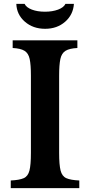

<svg xmlns="http://www.w3.org/2000/svg" viewBox="-20 -980 469 1000"><path d="M36 0V-40Q81 -42 103.5 -52Q126 -62 133.5 -92Q141 -122 141 -184V-586Q141 -643 134.5 -673Q128 -703 107.5 -715.5Q87 -728 46 -730V-770H383V-730Q342 -728 321.5 -715.5Q301 -703 294.5 -673Q288 -643 288 -586V-184Q288 -122 295.5 -92Q303 -62 325.5 -52Q348 -42 393 -40V0ZM321 -960H365Q361 -903 319 -866.5Q277 -830 215 -830Q152 -830 109.5 -867Q67 -904 65 -960H108Q117 -941 146 -930Q175 -919 214 -919Q253 -919 282.5 -930Q312 -941 321 -960Z"/></svg>

Font: Libre Baskerville
Style: Bold
Weight: 700
Designer: Pablo Impallari, Rodrigo Fuenzalida
Foundry: Pablo Impallari, Rodrigo Fuenzalida
Version: Version 1.051; ttfautohint (v1.8.4.7-5d5b)